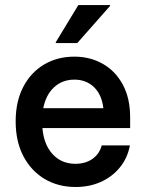

<svg xmlns="http://www.w3.org/2000/svg" viewBox="-20 -736 582 766"><path d="M281.7 10Q211.7 10 157.9 -22.1Q104.2 -54.2 73.3 -112.9Q42.5 -171.7 42.5 -251.7Q42.5 -330.8 72.5 -388.8Q102.5 -446.7 155.4 -478.3Q208.3 -510 276.7 -510Q340 -510 390.4 -481.2Q440.8 -452.5 470 -398.3Q499.2 -344.2 499.2 -268.3V-225H149.2Q155 -158.3 190.4 -120.4Q225.8 -82.5 280.8 -82.5Q320.8 -82.5 348.8 -102.1Q376.7 -121.7 385.8 -155.8H498.3Q488.3 -104.2 457.5 -67.1Q426.7 -30 381.7 -10Q336.7 10 281.7 10ZM152.5 -304.2H392.5Q385.8 -359.2 354.6 -388.8Q323.3 -418.3 276.7 -418.3Q229.2 -418.3 196.2 -388.3Q163.3 -358.3 152.5 -304.2ZM202.5 -564.2V-567.5L292.5 -715.8H419.2V-712.5L288.3 -564.2Z"/></svg>

Font: Funnel Sans Light Medium
Style: Regular
Weight: 500
Version: Version 1.000